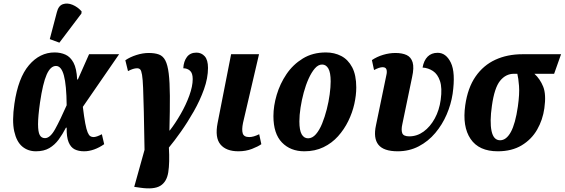

<svg xmlns="http://www.w3.org/2000/svg" viewBox="-20 -841 3176 1080"><path d="M182 10Q137 10 105 -17Q73 -44 60 -102.5Q47 -161 61 -257Q82 -403 143 -474.5Q204 -546 287 -546Q321 -546 348.5 -533.5Q376 -521 393.5 -488.5Q411 -456 414 -394H418L481 -536H650L446 -240Q453 -182 459.5 -147.5Q466 -113 473 -96.5Q480 -80 488 -75Q496 -70 506 -70Q523 -70 553 -86L566 -30Q539 -11 510 -0.5Q481 10 453 10Q422 10 400 -1Q378 -12 366 -41Q354 -70 355 -123H351Q332 -86 310 -56Q288 -26 257.5 -8Q227 10 182 10ZM233 -64Q262 -64 290 -114.5Q318 -165 355 -249Q354 -362 339.5 -416Q325 -470 295 -470Q264 -470 242.5 -421.5Q221 -373 205 -264Q194 -186 194 -142.5Q194 -99 203.5 -81.5Q213 -64 233 -64ZM314 -601 260 -621 300 -773Q309 -809 334 -817.5Q359 -826 388 -814Q417 -802 439 -777L438 -765Z M770 215 735 210 793 2Q791 -128 789 -212.5Q787 -297 785 -346.5Q783 -396 779 -420Q775 -444 768.5 -450.5Q762 -457 751 -457Q730 -457 700 -441L685 -502Q711 -520 747 -531.5Q783 -543 817 -543Q851 -543 874 -534.5Q897 -526 910 -501Q923 -476 929 -428Q935 -380 935.5 -301.5Q936 -223 933 -107H935Q966 -147 996 -199Q1026 -251 1045 -303.5Q1064 -356 1064 -396Q1064 -430 1048.5 -443.5Q1033 -457 1011 -457Q1013 -496 1031.5 -520.5Q1050 -545 1085 -545Q1113 -545 1131.5 -524.5Q1150 -504 1150 -459Q1150 -402 1127.5 -339Q1105 -276 1070 -214.5Q1035 -153 997.5 -100Q960 -47 930 -11Q935 74 926.5 128Q918 182 882 204Q846 226 770 215Z M1321 10Q1252 10 1220 -28.5Q1188 -67 1204 -149L1280 -536H1437L1347 -150Q1339 -111 1345.5 -90.5Q1352 -70 1382 -70Q1406 -70 1438 -86L1450 -30Q1432 -17 1397.5 -3.5Q1363 10 1321 10Z M1692 10Q1614 10 1566 -39.5Q1518 -89 1518 -188Q1518 -245 1536.5 -307.5Q1555 -370 1591.5 -424Q1628 -478 1683.5 -512Q1739 -546 1813 -546Q1861 -546 1899.5 -526Q1938 -506 1961 -462.5Q1984 -419 1984 -349Q1984 -305 1973 -256Q1962 -207 1939 -160Q1916 -113 1881.5 -74.5Q1847 -36 1799.5 -13Q1752 10 1692 10ZM1713 -63Q1737 -63 1757 -86Q1777 -109 1792 -146Q1807 -183 1818 -226Q1829 -269 1834.5 -310.5Q1840 -352 1840 -383Q1840 -433 1827 -455.5Q1814 -478 1792 -478Q1770 -478 1751 -456Q1732 -434 1716 -398.5Q1700 -363 1688.5 -320.5Q1677 -278 1670.5 -235.5Q1664 -193 1664 -158Q1664 -108 1677 -85.5Q1690 -63 1713 -63Z M2217 10Q2138 10 2108.5 -27Q2079 -64 2095 -137L2153 -417Q2158 -437 2154 -450Q2150 -463 2132 -463Q2114 -463 2084 -447L2072 -503Q2100 -522 2135 -532.5Q2170 -543 2204 -543Q2242 -543 2267 -531.5Q2292 -520 2301 -490.5Q2310 -461 2298 -407L2243 -142Q2236 -111 2242.5 -92.5Q2249 -74 2282 -74Q2326 -74 2363 -101Q2400 -128 2425.5 -174.5Q2451 -221 2459 -280Q2468 -346 2455 -385Q2442 -424 2415.5 -441.5Q2389 -459 2357 -461Q2364 -501 2385.5 -522.5Q2407 -544 2442 -544Q2489 -544 2516 -488.5Q2543 -433 2526 -313Q2517 -254 2492.5 -197Q2468 -140 2428.5 -93Q2389 -46 2335.5 -18Q2282 10 2217 10Z M2780 10Q2674 10 2627 -59.5Q2580 -129 2597 -249Q2611 -347 2655 -410.5Q2699 -474 2766.5 -505Q2834 -536 2919 -536H3136L3097 -426H2986Q3018 -397 3035.5 -353.5Q3053 -310 3042 -232Q3033 -167 3001.5 -112Q2970 -57 2914.5 -23.5Q2859 10 2780 10ZM2793 -52Q2828 -52 2853.5 -98.5Q2879 -145 2893 -242Q2903 -313 2899.5 -357.5Q2896 -402 2890 -426H2871Q2825 -426 2793 -386.5Q2761 -347 2747 -246Q2734 -156 2745 -104Q2756 -52 2793 -52Z"/></svg>

Font: Noto Serif ExtraCondensed ExtraBold
Style: Italic
Weight: 800
Width: 2
Italic angle: -12°
Designer: Monotype Design Team
Foundry: Monotype Imaging Inc.
Version: Version 2.013